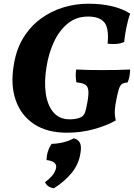

<svg xmlns="http://www.w3.org/2000/svg" viewBox="-20 -705 720 1033"><path d="M455 -685Q596 -685 680 -632Q669 -600 660.5 -559.5Q652 -519 648 -479Q627 -470 604.5 -468.5Q582 -467 559 -470Q567 -555 540.5 -585.5Q514 -616 454 -616Q390 -616 344 -578Q298 -540 269.5 -478Q241 -416 230 -343Q217 -264 226.5 -200.5Q236 -137 268 -100Q300 -63 355 -63Q391 -63 415 -74Q429 -81 436 -97Q443 -113 450 -154Q458 -198 455 -220Q452 -242 437 -250.5Q422 -259 391 -262Q388 -277 387.5 -295.5Q387 -314 390 -331Q426 -329 463.5 -328.5Q501 -328 533 -328Q570 -328 603.5 -328.5Q637 -329 680 -331Q680 -314 677 -297Q674 -280 667 -262Q648 -260 637 -253.5Q626 -247 618.5 -222.5Q611 -198 601 -142Q597 -113 597.5 -95.5Q598 -78 603 -57Q554 -29 485 -10Q416 9 340 9Q233 9 163 -37.5Q93 -84 64.5 -166Q36 -248 54 -354Q67 -439 105.5 -501.5Q144 -564 199.5 -604.5Q255 -645 320.5 -665Q386 -685 455 -685ZM270 308Q235 303 222 275Q275 237 282 197Q287 163 230 156Q232 106 258 69Q293 68 323.5 60Q354 52 377 39Q402 46 410.5 64.5Q419 83 413 118Q404 179 365 226Q326 273 270 308Z"/></svg>

Font: Vollkorn ExtraBold
Style: Italic
Weight: 800
Italic angle: -11°
Designer: Friedrich Althausen
Foundry: Friedrich Althausen
Version: Version 5.000; ttfautohint (v1.8.3)